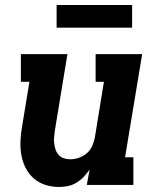

<svg xmlns="http://www.w3.org/2000/svg" viewBox="-20 -735 640 763"><path d="M214 8Q186 8 159.5 -0.5Q133 -9 113 -27Q93 -45 81 -69.5Q69 -94 64.5 -121Q60 -148 61.5 -177Q63 -206 68 -234L97 -410H63V-520H248L198 -216Q196 -203 195 -190Q194 -177 195.5 -164.5Q197 -152 201 -140Q205 -128 213.5 -119Q222 -110 234 -106Q246 -102 259 -102Q276 -102 293.5 -108Q311 -114 325 -126Q339 -138 346.5 -155Q354 -172 357 -189L393 -410H360V-520H545L477 -110H510V0H325L336 -61Q325 -45 312 -31.5Q299 -18 283 -8.5Q267 1 249.5 4.5Q232 8 214 8ZM505 -625H205V-715H505Z"/></svg>

Font: Iosevka Etoile XBdObl
Style: Regular
Weight: 800
Italic angle: -9°
Designer: Belleve Invis
Foundry: Belleve Invis
Version: Version 15.5.2; ttfautohint (v1.8.4)